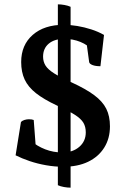

<svg xmlns="http://www.w3.org/2000/svg" viewBox="-20 -758 574 875"><path d="M268.5 2Q229 2 189.7 -5Q150.4 -11.9 115.2 -23.8Q80.1 -35.7 51.1 -50.2L75.4 -201.4Q80.6 -208.1 91.3 -211.3Q101.9 -214.5 111.6 -214.5Q126.2 -214.5 133.7 -211.1L143.4 -83.5L122.7 -115.4Q148.7 -92.1 185.8 -77.6Q222.9 -63.1 265.4 -63.1Q311.3 -63.1 341.1 -88.6Q370.9 -114.1 370.9 -154.8Q370.9 -180.3 360 -198.7Q349.1 -217 320.8 -235.1Q292.6 -253.1 239.3 -277.2Q179.8 -305.1 144.1 -333.2Q108.4 -361.3 92.4 -395.5Q76.5 -429.7 76.5 -475.3Q76.5 -552.9 129.1 -599Q181.7 -645 270.5 -645Q299.5 -645 332.1 -639.6Q364.6 -634.2 396.1 -624Q427.7 -613.8 454 -598.8L437.7 -456.2Q415.5 -456.2 402 -461.4Q388.4 -466.6 386.4 -474.5L372.3 -578.3L399 -529.7Q381.3 -552.6 346.8 -566.8Q312.3 -580.9 273.4 -580.9Q228.2 -580.9 202.2 -559.1Q176.3 -537.3 176.3 -499.8Q176.3 -477.3 187.4 -459.3Q198.6 -441.4 226.7 -423.6Q254.8 -405.9 305.9 -382.7Q371 -352.9 409.4 -324.3Q447.7 -295.7 464.4 -262.2Q481.1 -228.7 481.1 -182.5Q481.1 -126.8 454.9 -85.1Q428.8 -43.5 381.4 -20.7Q334 2 268.5 2ZM301.7 97.2Q287.7 97.2 271.5 94.3Q255.3 91.4 243.7 86V-738.2Q257.8 -738.2 273.9 -735.3Q290.1 -732.4 301.7 -727Z"/></svg>

Font: Petrona
Style: Regular
Weight: 400
Designer: Ringo R. Seeber
Foundry: Ringo R. Seeber
Version: Version 2.001; ttfautohint (v1.8.3)